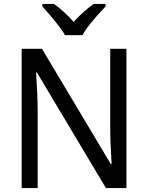

<svg xmlns="http://www.w3.org/2000/svg" viewBox="-20 -964 759 984"><path d="M523 0 169 -593H165Q173 -468 173 -399V0H91V-714H195L548 -123H552Q545 -235 545 -311V-714H628V0ZM521 -931Q428 -833 403 -784H313Q288 -830 197 -931V-944H256Q310 -906 357 -852Q413 -911 460 -944H521Z"/></svg>

Font: Noto Sans Display
Style: Regular
Weight: 400
Designer: Monotype Design team
Foundry: Monotype Imaging Inc.
Version: Version 1.000